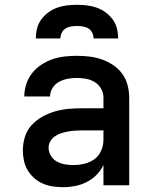

<svg xmlns="http://www.w3.org/2000/svg" viewBox="-20 -770 640 798"><path d="M243 8Q222 8 200.5 5Q179 2 159 -6.5Q139 -15 122.5 -29.5Q106 -44 95 -62.5Q84 -81 79.5 -102Q75 -123 75 -145Q75 -173 83.5 -201Q92 -229 111.5 -250Q131 -271 156 -285Q181 -299 208.5 -307Q236 -315 264.5 -317.5Q293 -320 322 -320H410V-365Q410 -384 400 -401.5Q390 -419 373.5 -429Q357 -439 337.5 -442.5Q318 -446 299 -446Q280 -446 261 -442.5Q242 -439 225.5 -430Q209 -421 198.5 -404.5Q188 -388 188 -369Q188 -369 188 -369Q188 -369 188 -369Q188 -369 188 -369Q188 -369 188 -369H81Q81 -369 81 -369.5Q81 -370 81 -370Q81 -396 89.5 -421Q98 -446 113.5 -466Q129 -486 151 -500.5Q173 -515 197 -523.5Q221 -532 247 -535Q273 -538 299 -538Q325 -538 351 -535Q377 -532 402 -523.5Q427 -515 449.5 -500Q472 -485 487.5 -464Q503 -443 510 -417Q517 -391 517 -365V0H410V-84Q399 -61 381 -43Q363 -25 340.5 -13.5Q318 -2 293 3Q268 8 243 8ZM285 -84Q308 -84 331 -89.5Q354 -95 372.5 -108.5Q391 -122 400.5 -144Q410 -166 410 -189V-228H322Q307 -228 292.5 -227Q278 -226 263.5 -223.5Q249 -221 235 -216.5Q221 -212 209 -204Q197 -196 189.5 -183.5Q182 -171 182 -156Q182 -138 191.5 -122.5Q201 -107 216.5 -98.5Q232 -90 249.5 -87Q267 -84 285 -84ZM129 -610Q129 -631 134 -651.5Q139 -672 151.5 -689Q164 -706 181 -718.5Q198 -731 217.5 -738Q237 -745 258 -747.5Q279 -750 300 -750Q321 -750 342 -747.5Q363 -745 382.5 -738Q402 -731 419 -718.5Q436 -706 448.5 -689Q461 -672 466 -651.5Q471 -631 471 -610H369Q369 -622 363.5 -633.5Q358 -645 347.5 -651.5Q337 -658 324.5 -660Q312 -662 300 -662Q288 -662 275.5 -660Q263 -658 252.5 -651.5Q242 -645 236.5 -633.5Q231 -622 231 -610Z"/></svg>

Font: Iosevka Curly SmBdEx
Style: Regular
Weight: 600
Width: 7
Monospace: yes
Designer: Belleve Invis
Foundry: Belleve Invis
Version: Version 11.1.0; ttfautohint (v1.8.3)